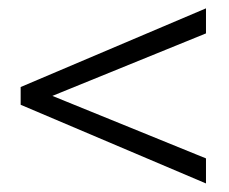

<svg xmlns="http://www.w3.org/2000/svg" viewBox="-20 -452 548 460"><path d="M70.5 -208V-236.5L473.5 -72.5V-12.5L29.5 -201V-243.5L473.5 -432V-372Z"/></svg>

Font: Newsreader 24pt SemiBold
Style: Regular
Weight: 600
Designer: Hugues Gentile
Foundry: Production Type
Version: Version 1.003